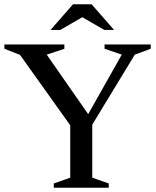

<svg xmlns="http://www.w3.org/2000/svg" viewBox="-28 -878 728 898"><path d="M65.5 -621.5 -7.5 -650V-670H273V-650L190.5 -622.5L384.5 -344L541.5 -622.5L461 -650V-670H677V-650L602.5 -622.5L403.5 -295V-47L480.5 -20V0H223.5V-20L300.5 -47V-292ZM460 -738 357 -797.5 254 -738H208.5L313.5 -858H400.5L505.5 -738Z"/></svg>

Font: Newsreader Text Medium
Style: Regular
Weight: 500
Designer: Hugues Gentile
Foundry: Production Type
Version: Version 1.002